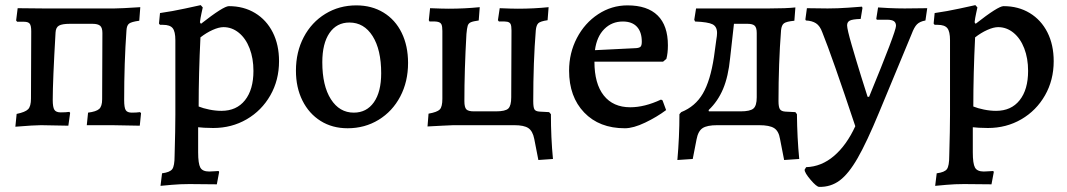

<svg xmlns="http://www.w3.org/2000/svg" viewBox="-20 -489 4168 750"><path d="M45 -44Q79 -51 90 -62.5Q101 -74 101 -104L102 -367Q102 -389 96 -396.5Q90 -404 74 -404H47L43 -409L49 -457L150 -456H427Q451 -456 528 -461L524 -408Q494 -404 484.5 -397Q475 -390 474 -370Q465 -245 465 -98Q465 -69 471 -59Q477 -49 495 -49Q513 -49 527 -51L531 -47L526 2L417 0H319L324 -49Q356 -53 367.5 -63.5Q379 -74 379 -101L380 -360Q380 -381 371 -388.5Q362 -396 341 -396H253Q223 -396 210.5 -389Q198 -382 197 -362Q186 -173 186 -99Q186 -70 192.5 -60Q199 -50 217 -50Q237 -50 251 -52L254 -48L247 2L140 0Q114 0 40 6Z M613 188Q644 184 653 171.5Q662 159 662 120Q665 15 665 -41V-332Q665 -366 654.5 -379Q644 -392 617 -392H605L601 -397L605 -438Q654 -445 702 -455.5Q750 -466 764 -469L772 -460Q771 -455 767 -437Q763 -419 761 -402L765 -396Q853 -465 874 -465Q932 -465 976.5 -438Q1021 -411 1045.5 -362.5Q1070 -314 1070 -250Q1070 -176 1036 -116.5Q1002 -57 943.5 -23Q885 11 813 11Q795 11 777.5 10Q760 9 754 8V106Q754 150 762.5 165.5Q771 181 797 181Q807 181 817 180Q827 179 834 179L836 183L827 231L720 230Q684 230 650.5 233Q617 236 607 237ZM970 -212Q970 -261 955 -300Q940 -339 913 -361Q886 -383 853 -383Q835 -383 810.5 -372Q786 -361 763 -343Q756 -201 756 -73Q773 -66 797.5 -61Q822 -56 845 -56Q904 -56 937 -97.5Q970 -139 970 -212Z M1136 -213Q1136 -286 1166.5 -344Q1197 -402 1251 -435Q1305 -468 1372 -468Q1432 -468 1478 -440Q1524 -412 1549 -361Q1574 -310 1574 -243Q1574 -170 1543.5 -112Q1513 -54 1459 -21Q1405 12 1338 12Q1278 12 1232.5 -16.5Q1187 -45 1161.5 -96Q1136 -147 1136 -213ZM1469 -203Q1469 -295 1435.5 -348Q1402 -401 1345 -401Q1295 -401 1267 -360Q1239 -319 1239 -246Q1239 -154 1272.5 -101.5Q1306 -49 1362 -49Q1412 -49 1440.5 -89.5Q1469 -130 1469 -203Z M2140 132 2083 136 2067 54Q2061 23 2044 11.5Q2027 0 1989 0H1751L1707 2L1650 5L1654 -45Q1688 -51 1698 -61.5Q1708 -72 1708 -103V-368Q1708 -386 1704.5 -393.5Q1701 -401 1691 -403.5Q1681 -406 1658 -405L1655 -410L1660 -457Q1710 -455 1733 -455Q1794 -455 1854 -461L1850 -409Q1828 -406 1819 -402Q1810 -398 1807 -388.5Q1804 -379 1802 -356Q1794 -216 1794 -94Q1794 -70 1801.5 -62Q1809 -54 1831 -54H1917Q1954 -54 1965.5 -65Q1977 -76 1977 -109L1978 -370Q1978 -388 1974.5 -395Q1971 -402 1961.5 -404Q1952 -406 1929 -405L1925 -410L1932 -457Q1980 -455 2003 -455Q2065 -455 2123 -461L2119 -410Q2091 -406 2083 -398.5Q2075 -391 2073 -371Q2063 -248 2063 -94Q2063 -70 2067.5 -62Q2072 -54 2088 -53L2125 -51L2132 -43Q2132 49 2140 132Z M2203 -213Q2203 -282 2233.5 -340.5Q2264 -399 2316.5 -433.5Q2369 -468 2431 -468Q2509 -468 2549 -428.5Q2589 -389 2589 -312Q2589 -281 2583 -259L2570 -248H2302Q2302 -162 2338.5 -116Q2375 -70 2442 -70Q2498 -70 2562 -100L2568 -97L2582 -59Q2546 -32 2500 -10Q2454 12 2421 12Q2321 12 2262 -49.5Q2203 -111 2203 -213ZM2465 -301Q2478 -302 2482.5 -307Q2487 -312 2487 -326Q2487 -364 2468 -384.5Q2449 -405 2413 -405Q2370 -405 2340.5 -375.5Q2311 -346 2304 -293Z M3102 132 3043 136 3027 54Q3022 23 3004 11.5Q2986 0 2945 0H2782Q2742 0 2724.5 11.5Q2707 23 2701 55L2686 132L2626 136Q2634 46 2634 -43L2641 -51Q2696 -73 2725.5 -123.5Q2755 -174 2769 -267L2778 -333Q2781 -350 2781 -360Q2781 -385 2763.5 -394Q2746 -403 2695 -405L2692 -412L2699 -456H2984Q3052 -456 3087 -460L3083 -408Q3052 -405 3042.5 -398Q3033 -391 3031 -371Q3021 -242 3021 -94Q3021 -71 3026.5 -62.5Q3032 -54 3048 -53L3087 -51L3093 -43Q3094 50 3102 132ZM2936 -360Q2936 -381 2928 -388.5Q2920 -396 2900 -396H2847L2832 -262Q2825 -190 2804.5 -141.5Q2784 -93 2748 -59L2749 -54H2873Q2910 -54 2923 -65Q2936 -76 2936 -109Z M3123 174 3129 164Q3189 162 3238 120Q3287 78 3321 4Q3230 -269 3192 -363Q3183 -388 3167.5 -398Q3152 -408 3128 -409L3126 -413L3132 -457L3213 -456Q3252 -456 3293.5 -459Q3335 -462 3347 -463L3349 -458L3342 -415Q3310 -414 3299.5 -408.5Q3289 -403 3289 -390Q3289 -375 3307 -313Q3325 -251 3344 -190Q3363 -129 3369 -111H3375Q3480 -366 3480 -388Q3480 -401 3471.5 -406.5Q3463 -412 3445 -412H3405L3403 -416L3410 -460Q3419 -459 3451.5 -457.5Q3484 -456 3514 -456L3602 -457L3595 -409Q3573 -405 3562 -394Q3551 -383 3541 -356L3414 -50Q3366 66 3330.5 128Q3295 190 3260 216Q3225 242 3180 241Q3170 241 3146.5 213.5Q3123 186 3123 174Z M3639 188Q3670 184 3679 171.5Q3688 159 3688 120Q3691 15 3691 -41V-332Q3691 -366 3680.5 -379Q3670 -392 3643 -392H3631L3627 -397L3631 -438Q3680 -445 3728 -455.5Q3776 -466 3790 -469L3798 -460Q3797 -455 3793 -437Q3789 -419 3787 -402L3791 -396Q3879 -465 3900 -465Q3958 -465 4002.5 -438Q4047 -411 4071.5 -362.5Q4096 -314 4096 -250Q4096 -176 4062 -116.5Q4028 -57 3969.5 -23Q3911 11 3839 11Q3821 11 3803.5 10Q3786 9 3780 8V106Q3780 150 3788.5 165.5Q3797 181 3823 181Q3833 181 3843 180Q3853 179 3860 179L3862 183L3853 231L3746 230Q3710 230 3676.5 233Q3643 236 3633 237ZM3996 -212Q3996 -261 3981 -300Q3966 -339 3939 -361Q3912 -383 3879 -383Q3861 -383 3836.5 -372Q3812 -361 3789 -343Q3782 -201 3782 -73Q3799 -66 3823.5 -61Q3848 -56 3871 -56Q3930 -56 3963 -97.5Q3996 -139 3996 -212Z"/></svg>

Font: Alegreya Medium
Style: Regular
Weight: 500
Designer: Juan Pablo del Peral
Foundry: Huerta Tipografica
Version: Version 2.007; ttfautohint (v1.6)